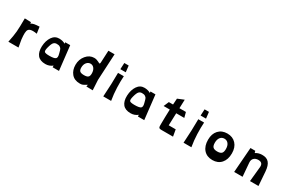

<svg xmlns="http://www.w3.org/2000/svg" viewBox="166 -2353 5803 3876"><g transform="rotate(30 3067.5 -415.0)"><path d="M547 -576 569 -424Q516 -433 478 -433Q440 -433 416 -425Q392 -417 378 -402Q364 -387 358.5 -365Q353 -343 351.5 -315Q350 -287 352 -253Q354 -206 359 -168.5Q364 -131 389 2H153Q187 -157 196 -261.5Q205 -366 205 -572L352 -567V-536Q388 -557 428.5 -565Q469 -573 547 -576Z M1022 20Q897 20 838.5 -52Q780 -124 785 -256Q791 -390 852 -479.5Q913 -569 1017 -567Q1097 -565 1157 -530L1153 -562H1269L1333 2H1185V-37Q1115 20 1022 20ZM1010 -165Q1123 -165 1154 -192.5Q1185 -220 1162 -299Q1159 -309 1153.5 -331Q1148 -353 1145 -363Q1142 -373 1135 -390Q1128 -407 1119 -415Q1110 -423 1097 -432.5Q1084 -442 1065 -445.5Q1046 -449 1021 -449Q980 -449 951.5 -420Q923 -391 897 -290Q876 -208 896.5 -186.5Q917 -165 1010 -165Z M1821 13Q1694 13 1626.5 -68.5Q1559 -150 1559 -273Q1559 -400 1635.5 -491.5Q1712 -583 1820 -583Q1851 -583 1880.5 -573.5Q1910 -564 1926 -554.5Q1942 -545 1955 -539.5Q1968 -534 1973.5 -542Q1979 -550 1980 -575L1993 -850H2137L2105 -235L2118 1L1968 -3L1978 -47Q1968 -41 1950.5 -31Q1933 -21 1927 -17.5Q1921 -14 1909 -7.5Q1897 -1 1891.5 1Q1886 3 1876.5 6.5Q1867 10 1859.5 10.5Q1852 11 1842.5 12Q1833 13 1821 13ZM1933 -283Q1933 -356 1899.5 -400Q1866 -444 1814 -444Q1761 -444 1724.5 -399.5Q1688 -355 1688 -283Q1688 -222 1716 -199Q1744 -176 1811 -176Q1878 -176 1905.5 -199Q1933 -222 1933 -283Z M2388 -648 2395 -796H2497L2514 -648ZM2364 0Q2385 -308 2385 -560H2520Q2512 -435 2517 -291.5Q2522 -148 2547 0Z M3009 20Q2884 20 2825.5 -52Q2767 -124 2772 -256Q2778 -390 2839 -479.5Q2900 -569 3004 -567Q3084 -565 3144 -530L3140 -562H3256L3320 2H3172V-37Q3102 20 3009 20ZM2997 -165Q3110 -165 3141 -192.5Q3172 -220 3149 -299Q3146 -309 3140.5 -331Q3135 -353 3132 -363Q3129 -373 3122 -390Q3115 -407 3106 -415Q3097 -423 3084 -432.5Q3071 -442 3052 -445.5Q3033 -449 3008 -449Q2967 -449 2938.5 -420Q2910 -391 2884 -290Q2863 -208 2883.5 -186.5Q2904 -165 2997 -165Z M3800 -155H3963L3990 0H3704Q3670 -3 3660.5 -19Q3651 -35 3652 -74Q3652 -78 3652.5 -128.5Q3653 -179 3654.5 -266Q3656 -353 3660 -441H3516L3568 -562H3666Q3669 -633 3675 -704L3822 -764L3815 -562H3966L3998 -441H3810Z M4259 -648 4266 -796H4368L4385 -648ZM4235 0Q4256 -308 4256 -560H4391Q4383 -435 4388 -291.5Q4393 -148 4418 0Z M4633 -301Q4633 -440 4708.5 -522Q4784 -604 4911 -604Q5038 -604 5113.5 -522Q5189 -440 5189 -301Q5189 -156 5114.5 -71.5Q5040 13 4911 13Q4782 13 4707.5 -71Q4633 -155 4633 -301ZM5040 -317Q5040 -394 5005 -439Q4970 -484 4911 -484Q4852 -484 4817 -439Q4782 -394 4782 -317Q4782 -242 4813 -214Q4844 -186 4911 -186Q4978 -186 5009 -214Q5040 -242 5040 -317Z M5958 -325 5982 0H5784L5818 -341Q5830 -455 5718 -455Q5654 -455 5617 -418.5Q5580 -382 5585 -316L5611 0H5415L5459 -583H5571L5583 -538Q5648 -580 5728 -582Q5838 -586 5893 -523Q5948 -460 5958 -325Z"/></g></svg>

Font: OpenDyslexic
Style: Bold
Weight: 800
Designer: Abbie Gonzalez
Version: Version 0.920;hotconv 1.0.109;makeotfexe 2.5.65596